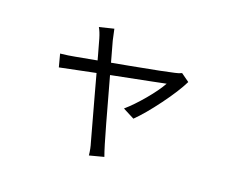

<svg xmlns="http://www.w3.org/2000/svg" viewBox="-115 -786 1230 1051"><g transform="rotate(20 500.0 -260.0)"><path d="M398 -546.8Q428.8 -436.4 459.4 -325.2Q534 -53.8 551 1Q558.2 22 562.8 38.8Q568.8 55.6 572.8 67.8L490.4 89.4Q486.6 50.6 476 17.4Q441 -110.4 406.2 -236.2Q333.8 -503.6 325.2 -531.4Q314.6 -567.6 301.4 -590L384.2 -610.4Q390.4 -582.6 398 -546.8ZM650.4 -183.2 583 -218Q629 -258 679.7 -318.5Q730.4 -379 756.2 -425.4L673.4 -408.6Q539.4 -382.2 395.5 -353.4Q251.6 -324.6 171 -307.4L151.6 -381Q199 -386 234.2 -393Q321.4 -408.6 530 -447.6Q738.6 -486.6 778 -496.6Q800.4 -501 815.8 -509L864.2 -474.4Q833.4 -411.6 767.8 -322.7Q702.2 -233.8 650.4 -183.2Z"/></g></svg>

Font: 寒蝉端黑体 Light
Style: Regular
Weight: 300
Designer: ChillDuanSans {Warren2060}; 
Source Han Sans {Ryoko NISHIZUKA 西塚涼子 (kana, bopomofo & ideographs); Paul D. Hunt (Latin, G
Foundry: ChillType&Adobe
Version: Version 1.300;Glyphs 3.3 (3306)